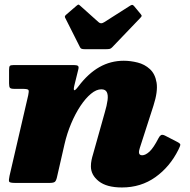

<svg xmlns="http://www.w3.org/2000/svg" viewBox="-20 -807 839 847"><path d="M333 -598.5Q335.5 -593.5 340 -591.8Q344.5 -590 354 -590H446.5Q457.5 -590 463.5 -591.2Q469.5 -592.5 475 -598.5L598.5 -727.5Q604.5 -734 605 -736.5Q605.5 -739 601 -744.5L572 -779.5Q568 -784 565 -785.2Q562 -786.5 555 -782.5L439.5 -709Q431.5 -704 425.8 -704.2Q420 -704.5 414.5 -709.5L333.5 -782Q328.5 -786.5 326.2 -786.8Q324 -787 317.5 -781.5L274.5 -744.5Q269.5 -740.5 267.2 -737Q265 -733.5 267 -729.5ZM40 -520Q26.5 -520 23.2 -516Q20 -512 20 -498V-439Q20 -424 24 -419.5Q28 -415 43.5 -415H79Q102.5 -415 105.5 -410Q108.5 -405 104.5 -387L22 -31Q18 -12 20.2 -6Q22.5 0 48 0H197Q215.5 0 221.5 -4.5Q227.5 -9 231 -24L264.5 -170.5Q275.5 -218.5 294 -262.2Q312.5 -306 335 -339.8Q357.5 -373.5 381.2 -393.2Q405 -413 427 -413Q445 -413 451.2 -400.5Q457.5 -388 454.5 -365Q451.5 -342 442 -310L390 -125Q386.5 -114 383.8 -100.8Q381 -87.5 381 -73Q381 -35 415.8 -7.5Q450.5 20 518 20Q601.5 20 665.5 -25.5Q729.5 -71 767 -146.5Q775.5 -163.5 775.5 -169Q775.5 -174.5 758 -183L707.5 -209Q696 -214.5 690 -210.8Q684 -207 679 -197Q657.5 -155 639.8 -138.5Q622 -122 607 -122Q593 -122 593 -136Q593 -142 597 -155L657 -341Q677 -403.5 670.8 -442.2Q664.5 -481 641.2 -502.2Q618 -523.5 586.8 -531.2Q555.5 -539 526 -539Q468 -539 418.5 -511Q369 -483 326 -426Q311.5 -407 307.5 -409Q303.5 -411 308 -430L325.5 -501Q328.5 -512.5 324 -516.2Q319.5 -520 306 -520Z"/></svg>

Font: Besley Black
Style: Italic
Weight: 900
Italic angle: -13°
Designer: Owen Earl
Foundry: indestructible type*
Version: Version 2.001